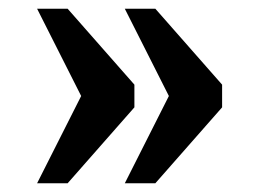

<svg xmlns="http://www.w3.org/2000/svg" viewBox="-20 -490 594 440"><path d="M266 -70 367 -270 266 -470H336L489 -296V-244L336 -70ZM65 -70 166 -270 65 -470H135L288 -296V-244L135 -70Z"/></svg>

Font: Noto Serif Thai
Style: Bold
Weight: 700
Designer: Monotype Design Team
Foundry: Monotype Imaging Inc.
Version: Version 2.002; ttfautohint (v1.8.4.7-5d5b)